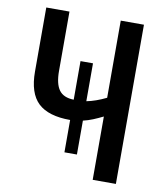

<svg xmlns="http://www.w3.org/2000/svg" viewBox="-81 -781 731 848"><g transform="rotate(10 284.5 -357.0)"><path d="M496 -714V0H392V-284Q370 -273 348 -264Q326 -255 304 -250V-98H248V-243Q150 -243 104 -286.5Q58 -330 58 -427V-714H162V-448Q162 -390 182 -362.5Q202 -335 248 -334V-507H304V-337Q345 -345 392 -368V-714Z"/></g></svg>

Font: Avrile Sans Condensed Medium
Style: Regular
Weight: 500
Width: 3
Designer: Monotype Design Team
Foundry: Monotype Imaging Inc.
Version: Version 2.001;September 10, 2019;FontCreator 11.5.0.2425 64-